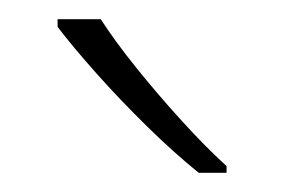

<svg xmlns="http://www.w3.org/2000/svg" viewBox="-20 -786 296 200"><path d="M85 -766Q99 -744 121.5 -716Q144 -688 169 -660.5Q194 -633 216 -613V-606H187Q161 -627 133 -654.5Q105 -682 80.5 -709.5Q56 -737 40 -758V-766Z"/></svg>

Font: Noto Sans Kannada ExtraLight
Style: Regular
Weight: 200
Designer: Jelle Bosma - Monotype Design Team
Foundry: Monotype Imaging Inc.
Version: Version 2.005; ttfautohint (v1.8.4.7-5d5b)